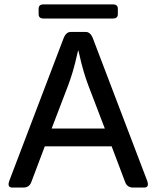

<svg xmlns="http://www.w3.org/2000/svg" viewBox="-20 -844 704 864"><path d="M175.8 -760.7Q153.8 -760.7 153.8 -780.3V-804.7Q153.8 -824.2 175.8 -824.2H488.3Q510.3 -824.2 510.3 -804.7V-780.3Q510.3 -760.7 488.3 -760.7ZM35.6 0Q10.3 0 22.5 -32.2L265.6 -670.4Q276.9 -700.2 297.9 -700.2H366.2Q387.2 -700.2 398.4 -670.4L641.6 -32.2Q653.8 0 628.4 0H578.6Q552.7 0 543.5 -23.9L482.4 -185.5H181.6L120.6 -23.9Q111.3 0 85.4 0ZM212.4 -265.6H451.7L377 -460.9Q366.7 -488.3 356.7 -521.5Q346.7 -554.7 333 -615.7H331.1Q317.4 -554.7 307.4 -521.5Q297.4 -488.3 287.1 -460.9Z"/></svg>

Font: Istok
Style: Regular
Weight: 500
Designer: Andrey V. Panov
Foundry: Andrey V. Panov
Version: Version 1.0.3